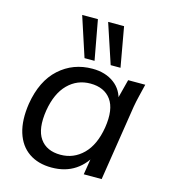

<svg xmlns="http://www.w3.org/2000/svg" viewBox="-113 -844 831 943"><g transform="rotate(15 302.5 -372.5)"><path d="M236 9Q167 9 120 -23.5Q73 -56 54 -117.5Q35 -179 48 -265Q68 -386 138 -449Q208 -512 306 -512Q372 -512 416.5 -479Q461 -446 470 -388L459 -387L489 -503H576Q569 -473 561.5 -443Q554 -413 549 -384L489 0H398L417 -117H432Q406 -58 356 -24.5Q306 9 236 9ZM262 -63Q329 -63 377 -110.5Q425 -158 440 -249Q455 -344 420.5 -391.5Q386 -439 315 -439Q248 -439 201 -392Q154 -345 139 -255Q124 -159 157.5 -111Q191 -63 262 -63ZM387 -552 320 -754H401L437 -552ZM254 -552 188 -754H268L305 -552Z"/></g></svg>

Font: Mulish ExtraLight Medium
Style: Italic
Weight: 500
Italic angle: -9°
Version: Version 3.603